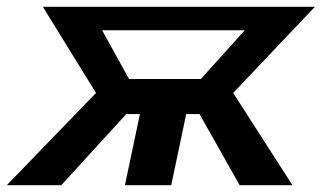

<svg xmlns="http://www.w3.org/2000/svg" viewBox="-62 -544 945 564"><path d="M-42 0 220 -271 64 -524H863L623 -271L797 0H642L524 -209H485L441 0H305L349 -209H309L118 0ZM317 -312H528L657 -455H238Z"/></svg>

Font: Raleway-v4020
Style: Bold Italic
Weight: 700
Italic angle: -12°
Designer: Matt McInerney, Pablo Impallari, Rodrigo Fuenzalida
Foundry: Matt McInerney, Pablo Impallari, Rodrigo Fuenzalida
Version: Version 4.020;PS 004.020;hotconv 1.0.88;makeotf.lib2.5.64775